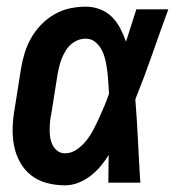

<svg xmlns="http://www.w3.org/2000/svg" viewBox="-20 -548 540 576"><path d="M175 8Q147 8 120.5 1Q94 -6 73.5 -22Q53 -38 40 -61.5Q27 -85 22 -111.5Q17 -138 18 -166Q19 -194 24 -222L43 -342Q47 -366 54 -389Q61 -412 73.5 -434Q86 -456 104 -474.5Q122 -493 144 -505.5Q166 -518 190 -523Q214 -528 237 -528Q260 -528 280.5 -520Q301 -512 316 -497Q331 -482 341 -462.5Q351 -443 358 -423Q366 -447 373.5 -471.5Q381 -496 389 -520H485Q460 -452 436.5 -384.5Q413 -317 386 -250Q391 -188 394 -125Q397 -62 401 0H305Q305 -21 305.5 -41.5Q306 -62 306 -83Q295 -65 281.5 -49Q268 -33 251 -20Q234 -7 214.5 0.5Q195 8 175 8ZM175 -88Q194 -88 211 -100Q228 -112 240 -127.5Q252 -143 261 -160.5Q270 -178 278 -195.5Q286 -213 293.5 -231Q301 -249 307 -267Q306 -284 305 -300.5Q304 -317 302 -333.5Q300 -350 296.5 -366Q293 -382 286 -396.5Q279 -411 266.5 -421.5Q254 -432 237 -432Q225 -432 213.5 -427.5Q202 -423 192.5 -414.5Q183 -406 176.5 -395Q170 -384 165.5 -373Q161 -362 158 -350Q155 -338 153 -327L134 -207Q131 -194 130 -182Q129 -170 129 -157.5Q129 -145 131 -133.5Q133 -122 138.5 -111.5Q144 -101 153.5 -94.5Q163 -88 175 -88Z"/></svg>

Font: Iosevka SS04
Style: Bold Italic
Weight: 700
Italic angle: -9°
Monospace: yes
Designer: Belleve Invis
Foundry: Belleve Invis
Version: Version 19.0.0; ttfautohint (v1.8.4)